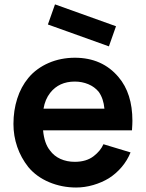

<svg xmlns="http://www.w3.org/2000/svg" viewBox="-20 -842 667 878"><path d="M478 -630 199 -730 231.5 -822 510.5 -722ZM208.5 -154Q227 -128.5 256.5 -115.2Q286 -102 322 -102Q375 -102 408.5 -128Q440 -152.5 453 -182.5L577 -145Q562.5 -109 536.8 -78.5Q511 -48 478 -27Q446 -7.5 406.8 4Q367.5 15.5 328 15.5Q263 15.5 204.5 -9Q146.5 -33.5 109.5 -78Q76 -120.5 58.8 -170.5Q41.5 -220.5 41.5 -275Q41.5 -337 58.8 -391Q76 -445 109.5 -485.5Q128 -508 151.8 -525.2Q175.5 -542.5 202.8 -554.2Q230 -566 260.2 -572Q290.5 -578 322 -578Q447.5 -578 522 -489.5Q585.5 -415 585.5 -289.5Q585.5 -282.5 585 -271.5Q584.5 -260.5 583.5 -246H177Q182.5 -186 208.5 -154ZM209.5 -417.5Q186 -387.5 179 -345H457.5Q453.5 -391 431.5 -422Q412.5 -445 383.8 -457Q355 -469 322 -469Q250 -469 209.5 -417.5Z"/></svg>

Font: Russisch Sans
Style: Bold
Weight: 700
Designer: Michael Sharanda (font) & Cristiano Sobral (main changes)
Foundry: Michael Sharanda
Version: Version 2.00;September 8, 2020;FontCreator 13.0.0.2681 64-bi